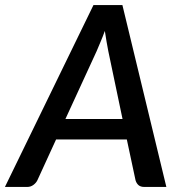

<svg xmlns="http://www.w3.org/2000/svg" viewBox="-56 -740 718 760"><path d="M602.5 0H515.5Q500.5 0 492.2 -7.2Q484 -14.5 480.5 -26.5L446 -188H166L92 -26.5Q87 -16 76.2 -8Q65.5 0 51.5 0H-36.5L314 -720H428.5ZM203 -269H429L372.5 -538.5Q369.5 -554 366 -574Q362.5 -594 359 -617.5Q350.5 -594 341.8 -573.8Q333 -553.5 326.5 -537.5Z"/></svg>

Font: Lato Semibold
Style: Italic
Weight: 600
Italic angle: -7°
Designer: Lukasz Dziedzic
Foundry: tyPoland Lukasz Dziedzic
Version: Version 2.006; 2014-01-15